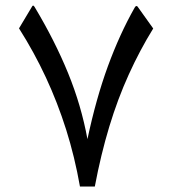

<svg xmlns="http://www.w3.org/2000/svg" viewBox="-20 -681 627 700"><path d="M538.6 -577.1 481.4 -657.2Q479 -659.7 476.3 -658.9Q473.6 -658.2 470.7 -652.8Q416.5 -557.1 373.5 -439.9Q330.6 -322.8 298.8 -173.8Q276.4 -296.4 228.3 -414.3Q180.2 -532.2 106.4 -655.3Q103.5 -660.2 101.3 -660.6Q99.1 -661.1 97.2 -657.7L49.3 -577.6Q104.5 -490.7 147.2 -398.9Q189.9 -307.1 221.2 -208.3Q252.4 -109.4 271.5 -1H325.7Q347.7 -117.7 378.4 -219.2Q409.2 -320.8 449.5 -409.4Q489.7 -498 538.6 -577.1Z"/></svg>

Font: Literata
Style: Regular
Weight: 400
Designer: Latin by Veronika Burian and Jose Scaglione. Greek by Irene Vlachou. Cyrillic by Vera Evstafieva.
Foundry: TypeTogether
Version: Version 3.002